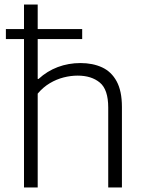

<svg xmlns="http://www.w3.org/2000/svg" viewBox="-20 -828 638 848"><path d="M6 -655.5V-699.5H343V-655.5ZM86 0V-808H146.5V-479.5H150.5Q188 -514 235.2 -531.8Q282.5 -549.5 335.5 -549.5Q389.5 -549.5 430.8 -530.5Q472 -511.5 495.2 -468.8Q518.5 -426 518.5 -355.5V0H458V-353Q458 -432.5 421 -463.2Q384 -494 323 -494Q292.5 -494 261 -486Q229.5 -478 200 -460.5Q170.5 -443 146.5 -414.5V0Z"/></svg>

Font: Encode Sans SemiExpanded Light
Style: Regular
Weight: 300
Width: 6
Designer: Multiple Designers
Foundry: Impallari Type
Version: Version 3.002